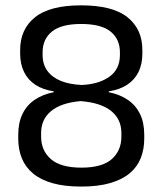

<svg xmlns="http://www.w3.org/2000/svg" viewBox="-20 -671 595 704"><path d="M277.3 13.1Q216.5 13.1 172.8 0.7Q129.2 -11.7 101.2 -34.9Q73.3 -58.2 60.1 -90.5Q46.9 -122.9 46.9 -162.8V-176.5Q46.9 -221.4 62.6 -253.5Q78.2 -285.5 107.5 -305.3Q136.8 -325.1 177 -332.9V-336.1Q137.6 -342 110.1 -359.9Q82.6 -377.8 68.3 -406.8Q53.9 -435.9 53.9 -474.6V-487.8Q53.9 -564.1 108.4 -607.7Q162.8 -651.4 277.3 -651.4Q393 -651.4 447.5 -607.7Q502 -564.1 502 -487.8V-474.6Q502 -435.9 487.7 -406.8Q473.3 -377.8 445.8 -359.9Q418.3 -342 378.8 -336.1V-332.9Q419.5 -324.7 448.6 -304.9Q477.7 -285.1 493.3 -253.3Q508.9 -221.4 508.9 -176.5V-162.8Q508.9 -123.7 496.1 -91.3Q483.3 -59 455.6 -35.7Q427.8 -12.5 383.8 0.3Q339.8 13.1 277.3 13.1ZM278.5 -56.3Q354.5 -56.3 389.8 -87.6Q425.1 -118.9 425.1 -170.3V-183.3Q425.1 -233.8 387.6 -264.1Q350 -294.4 275.7 -300.3Q203.8 -294 167.3 -263.7Q130.7 -233.4 130.7 -183.3V-170.3Q130.7 -118.9 166.6 -87.6Q202.5 -56.3 278.5 -56.3ZM279.7 -359.4Q342.6 -362.2 381.2 -389.8Q419.7 -417.3 419.7 -469.8V-479.3Q419.7 -527.4 385.4 -555.3Q351.1 -583.1 277.3 -583.1Q204.8 -583.1 170.5 -555.3Q136.2 -527.4 136.2 -479.3V-469.8Q136.2 -435 153.8 -411Q171.5 -387 203.5 -374.2Q235.5 -361.4 279.7 -359.4Z"/></svg>

Font: Anek Gurmukhi Medium
Style: Regular
Weight: 500
Designer: Sarang Kulkarni (Gurmukhi), Yesha Goshar (Latin)
Foundry: Ek Type
Version: Version 1.003